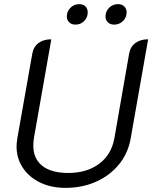

<svg xmlns="http://www.w3.org/2000/svg" viewBox="-20 -899 736 928"><path d="M60 -192Q60 -204 64 -232L136 -639Q142 -673 166 -691Q190 -709 228 -709L144 -232Q141 -213 141 -195Q141 -132 184.5 -97.5Q228 -63 309 -63Q400 -63 459.5 -107.5Q519 -152 533 -232L604 -639Q610 -673 634 -691Q658 -709 696 -709L612 -232Q600 -160 556 -105.5Q512 -51 445 -21Q378 9 296 9Q227 9 173.5 -17Q120 -43 90 -88.5Q60 -134 60 -192ZM303 -819Q303 -844 320.5 -861.5Q338 -879 363 -879Q382 -879 393 -868Q404 -857 404 -839Q404 -815 387 -797.5Q370 -780 345 -780Q326 -780 314.5 -791Q303 -802 303 -819ZM490 -819Q490 -844 507.5 -861.5Q525 -879 550 -879Q569 -879 580.5 -868Q592 -857 592 -839Q592 -815 574.5 -797.5Q557 -780 532 -780Q513 -780 501.5 -791Q490 -802 490 -819Z"/></svg>

Font: K2D Light
Style: Italic
Weight: 300
Italic angle: -10°
Designer: Katatrad Aksorn Co.,Ltd.
Foundry: Cadson Demak Co.,Ltd.
Version: Version 1.000; ttfautohint (v1.6)